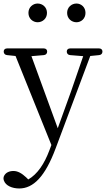

<svg xmlns="http://www.w3.org/2000/svg" viewBox="-29 -792 600 1087"><path d="M80 275C159 275 226 209 286 48L482 -475L532 -480C544 -481 551 -489 551 -500C551 -511 544 -518 531 -518H369C356 -518 349 -511 349 -500C349 -489 356 -481 368 -480L442 -474L373 -274L298 -66L149 -474L219 -480C231 -481 238 -489 238 -500C238 -511 231 -518 218 -518H12C-1 -518 -8 -511 -8 -500C-8 -489 -1 -481 11 -480L59 -475L262 29L251 58C222 136 183 194 131 224L119 212C94 189 72 176 47 176C24 176 2 185 -7 206C-10 215 -10 221 -7 230C3 260 41 275 80 275ZM132 -719C132 -686 158 -666 184 -666C211 -666 237 -686 237 -719C237 -752 211 -772 184 -772C158 -772 132 -752 132 -719ZM351 -719C351 -686 377 -666 404 -666C430 -666 455 -686 455 -719C455 -752 430 -772 404 -772C377 -772 351 -752 351 -719Z"/></svg>

Font: 寒蝉锦书宋
Style: Regular
Weight: 400
Designer: 寒蝉锦书宋{Warren} 思源宋体{Ryoko NISHIZUKA 西塚涼子 (kana & ideographs); Frank Grießhammer (Latin, Greek & Cyrillic); Wenlong ZHANG 
Foundry: Adobe & ChillType
Version: Version 2.000;Glyphs 3.1.1 (3135)